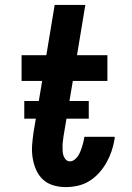

<svg xmlns="http://www.w3.org/2000/svg" viewBox="-20 -755 540 783"><path d="M248 8Q221 8 196.5 0.5Q172 -7 154.5 -23.5Q137 -40 127 -63Q117 -86 113 -112Q109 -138 111 -164Q113 -190 117 -217L152 -425H68V-530H169L203 -735H328L294 -530H418V-425H277L239 -199Q238 -189 236.5 -179Q235 -169 235 -159Q235 -149 235.5 -139Q236 -129 239 -120Q242 -111 248.5 -104Q255 -97 265 -97Q275 -97 283.5 -103.5Q292 -110 297.5 -118Q303 -126 307 -135.5Q311 -145 314 -154.5Q317 -164 319.5 -173.5Q322 -183 323 -192Q324 -193 324 -194.5Q324 -196 324 -197H448Q448 -195 447.5 -192.5Q447 -190 447 -187Q443 -162 435 -138.5Q427 -115 414.5 -92.5Q402 -70 384 -50Q366 -30 344 -16.5Q322 -3 297 2.5Q272 8 248 8ZM79 -271V-343H342V-271Z"/></svg>

Font: Iosevka Slab Extrabold Oblique
Style: Regular
Weight: 800
Italic angle: -9°
Monospace: yes
Designer: Belleve Invis
Foundry: Belleve Invis
Version: Version 11.1.1; ttfautohint (v1.8.3)